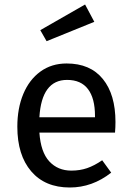

<svg xmlns="http://www.w3.org/2000/svg" viewBox="-20 -821 584 853"><path d="M491 -232H155Q161 -145 199 -104Q237 -63 297 -63Q335 -63 367 -74Q399 -85 434 -109L474 -54Q390 12 290 12Q180 12 118.5 -60Q57 -132 57 -258Q57 -340 83.5 -403.5Q110 -467 159.5 -503Q209 -539 276 -539Q381 -539 437 -470Q493 -401 493 -279Q493 -256 491 -232ZM402 -306Q402 -384 371 -425Q340 -466 278 -466Q165 -466 155 -300H402ZM399 -724 187 -638 159 -687 358 -801Z"/></svg>

Font: FiraGOUPP
Style: Medium
Weight: 400
Designer: bBox Type
Foundry: bBox Type GmbH
Version: Version 1.001